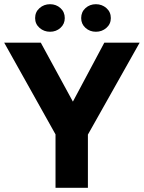

<svg xmlns="http://www.w3.org/2000/svg" viewBox="-22 -893 684 913"><path d="M261 -220 -2 -690H172L361 -343ZM242 0V-381H396V0ZM378 -221 289 -343 474 -690H642ZM434 -742Q405 -742 384.5 -760.5Q364 -779 364 -807Q364 -836 384.5 -854.5Q405 -873 434 -873Q463 -873 484 -854.5Q505 -836 505 -807Q505 -779 484 -760.5Q463 -742 434 -742ZM216 -742Q187 -742 166 -760.5Q145 -779 145 -807Q145 -836 166 -854.5Q187 -873 216 -873Q245 -873 265.5 -854.5Q286 -836 286 -807Q286 -779 265.5 -760.5Q245 -742 216 -742Z"/></svg>

Font: Radio Canada Big
Style: Regular
Weight: 400
Designer: Étienne Aubert Bonn
Foundry: Coppers and Brasses
Version: Version 1.001